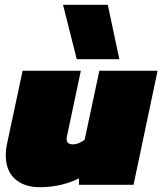

<svg xmlns="http://www.w3.org/2000/svg" viewBox="-20 -768 675 798"><path d="M299 -522 242 -748H428L476 -522ZM145 10Q81 10 42.5 -24Q4 -58 4 -123Q4 -147 10 -174L74 -474H316L258 -200Q257 -197 257 -194Q257 -191 257 -189Q257 -168 284 -168Q295 -168 309.5 -174Q324 -180 332 -188L393 -474H635L535 0H308V-27Q279 -11 236 -0.5Q193 10 145 10Z"/></svg>

Font: Kanit Black
Style: Italic
Weight: 900
Italic angle: -12°
Designer: Katatrad Team
Foundry: CadsonDemak
Version: Version 2.000; ttfautohint (v1.8.3)